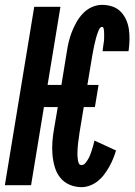

<svg xmlns="http://www.w3.org/2000/svg" viewBox="-38 -763 558 791"><path d="M298 8Q271 8 247.5 -2.5Q224 -13 209 -32.5Q194 -52 187 -77Q180 -102 178 -128Q176 -154 178 -180.5Q180 -207 185 -234L200 -322H143L90 0H-18L103 -735H211L158 -413H215L237 -548Q240 -569 245 -590Q250 -611 258 -631.5Q266 -652 277 -671.5Q288 -691 303.5 -707.5Q319 -724 340 -733.5Q361 -743 382 -743Q404 -743 424 -736.5Q444 -730 458.5 -715.5Q473 -701 481.5 -682Q490 -663 493 -642Q496 -621 495.5 -599Q495 -577 492 -555Q492 -555 491.5 -554Q491 -553 491 -552H384Q384 -552 384.5 -552.5Q385 -553 385 -554Q385 -559 386 -564Q387 -569 387.5 -574.5Q388 -580 389 -585Q390 -590 390.5 -595.5Q391 -601 391 -606Q391 -611 391 -616Q391 -621 391 -626.5Q391 -632 390.5 -637Q390 -642 388.5 -647Q387 -652 382 -652Q377 -652 373.5 -647Q370 -642 368 -637Q366 -632 364 -626.5Q362 -621 360.5 -616Q359 -611 357.5 -606Q356 -601 355 -595.5Q354 -590 352.5 -585Q351 -580 350 -575Q349 -570 348 -564.5Q347 -559 346 -554Q345 -549 344 -544Q343 -539 342 -533L322 -413H368L353 -322H307L290 -219Q289 -212 288 -204.5Q287 -197 286 -190Q285 -183 284 -175.5Q283 -168 282.5 -160.5Q282 -153 281.5 -146Q281 -139 281 -131.5Q281 -124 281.5 -117Q282 -110 283 -103Q284 -96 287 -89.5Q290 -83 298 -83Q307 -83 314 -91.5Q321 -100 326 -109Q331 -118 334.5 -127.5Q338 -137 341 -146.5Q344 -156 346.5 -165Q349 -174 351 -184L440 -143Q435 -126 428 -109Q421 -92 412 -76Q403 -60 391.5 -44.5Q380 -29 365 -17Q350 -5 332.5 1.5Q315 8 298 8Z"/></svg>

Font: Iosevka SS04 Extrabold
Style: Italic
Weight: 800
Italic angle: -9°
Monospace: yes
Designer: Belleve Invis
Foundry: Belleve Invis
Version: Version 19.0.0; ttfautohint (v1.8.4)